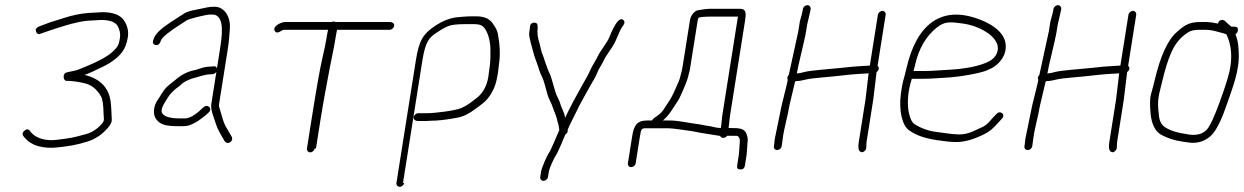

<svg xmlns="http://www.w3.org/2000/svg" viewBox="-20 -550 4801 741"><path d="M369.9 -473C402.4 -473 423.5 -465.7 433.4 -451C442.3 -435.1 445.4 -419.1 442.8 -403C438.6 -376 434.9 -369.6 413.3 -349C392.3 -330.9 358.2 -312.2 310.9 -293C302.7 -289.7 294.2 -286.2 285.5 -282.6C269.9 -276.2 251.8 -274.6 235.8 -270C220.7 -265.7 223.8 -239.2 235.7 -238C257 -238 280.7 -234.9 307 -228.6C333.2 -222.4 354.2 -205.6 369.8 -178.1C375.8 -167.4 379.1 -145.4 379.7 -112C380.1 -93.1 384.9 -85.4 373.6 -73C357.8 -53.9 338 -40.5 314.2 -33C250.9 -15.7 253.4 -17.7 200.3 -10.5C154.6 -4.2 117.5 -18.4 101 -38L94.3 -46C88.7 -52.7 81.8 -52.3 73.6 -45C60.1 -32.9 70.9 -23.9 76.7 -17C100 10.7 144.4 26.6 210.1 18C251.6 12.6 265.5 11.8 315.5 -3.1C347.3 -12.6 374.5 -30.8 397.1 -57.5C407 -69.2 411.7 -79.2 411.4 -87.5C410.4 -110.2 409.8 -133.8 407 -158C399.8 -211.8 366.3 -246.2 306.3 -261C319.2 -265.1 342.9 -275.6 377.5 -292.7C412 -309.8 437 -329.1 452.5 -350.7C462.8 -365.1 469.7 -383.5 473.3 -406.1C476.9 -428.7 472.3 -450 459.4 -470C445.3 -492 417.1 -503 374.7 -503L321.2 -500C289.2 -497.4 258.2 -491 228.2 -481C216.2 -477 204.5 -473.3 192.9 -470C169 -463.1 154 -456.2 131 -448C121.2 -443.5 116.9 -438.2 118.1 -432.1C119.6 -424.8 125.5 -414 136.5 -420L168.3 -431C177.5 -434.3 187.5 -437.7 198.3 -441C235.4 -452.4 276.7 -466.3 318.4 -470Z M579.6 -376.5C589.7 -373.9 597.1 -380 601.6 -395C608 -408.1 633.8 -428.9 679 -457.5C689 -463.8 696.2 -468.5 700.7 -471.5C709.9 -477.7 776 -494 791.7 -494C802.7 -494 809.5 -493.3 811.9 -492C846.3 -477.3 837.3 -412.1 827.9 -353L817.3 -286C815.6 -292 811.3 -294.7 804.6 -294L792.4 -293C779.3 -293 765.2 -290.3 750.1 -285L734.3 -280C706.7 -275.1 681.4 -262.8 658.5 -243C653.1 -238.3 644.8 -231.7 633.7 -223.1C622.6 -214.4 613.3 -203.8 605.7 -191.1C598 -178.4 592.5 -169.7 589.1 -165C572 -141.6 569.1 -108.7 582.3 -90.5C598.7 -68.1 621.6 -63 669 -63H688.5C694.8 -63 701.8 -64 709.5 -66C741 -77.9 755 -90.6 775.9 -107L785.4 -116C801.2 -129.7 783 -150 766.7 -137L757.4 -129C732.6 -105 711.1 -93 692.7 -93H674.7C638.6 -93 616.2 -99 607.6 -111C594.5 -126.5 617.3 -155.9 628.3 -174.2C634.3 -184.3 644.1 -195.2 657.8 -207C664.5 -211.7 670.6 -216.3 676 -221C689.6 -234.7 710.2 -244.9 737.8 -251.5C752.1 -254.9 771.9 -263 789.7 -263L801.8 -264C807.3 -264.7 811.7 -267.7 815.2 -273L795.4 -148C793.8 -137.3 796 -123 802.1 -105C819.4 -54.4 814.3 -60.4 846.5 -6C857 11.9 884.8 -4.6 873.3 -24C863.1 -41.2 861 -45.7 852 -60.8C841.8 -77.9 837 -99.9 831 -120L826.1 -136.5C825 -140.2 824.8 -144 825.4 -148L857.9 -353C864.7 -395.6 864.7 -406.5 867.1 -440.8C870.3 -486.1 845.3 -524 808.5 -524C781.4 -524 776.7 -520 740.1 -513.3C716.6 -509 700.6 -504.3 692.3 -499C674 -487.3 654.3 -474.2 635.2 -462C600 -438.9 579.5 -418.6 573.5 -401C567.4 -387.3 569.5 -379.1 579.6 -376.5Z M1199.4 23 1217.7 -93C1228.6 -161.3 1241.3 -226.6 1252.5 -287C1260.5 -330.4 1267.9 -359 1274.1 -398.5C1276.6 -414.2 1278.9 -426.3 1280.9 -435H1483.9C1491.8 -435 1500 -442.1 1501.3 -450C1502.5 -457.9 1496.6 -465 1483.9 -465H1274.9C1273.1 -466.3 1270.9 -467 1268.2 -467C1265.5 -467 1262.8 -466.3 1259.9 -465H1079.9C1066.9 -465 1030.7 -449.5 1040.1 -431.5C1049.3 -413.9 1066.7 -435 1075.1 -435H1246.1C1244 -425.7 1241.7 -413.5 1239.4 -398.5C1237 -383.5 1231.5 -357.2 1222.9 -319.8C1214.3 -282.2 1201 -206.7 1183 -93L1164.6 23C1163.4 30.9 1169.3 38 1177.2 38C1185.2 38 1193.4 30.9 1194.6 23Z M1535.3 156 1610.5 -319C1616.1 -354.3 1623.7 -379.3 1633.4 -394C1638.1 -403.5 1649.2 -413.9 1666.7 -425.1C1713.4 -455.1 1716.7 -457 1802.5 -457C1819.2 -457 1830.6 -455.5 1836.8 -452.5C1861.2 -440.6 1872.9 -392.4 1872.7 -358C1872.6 -327.9 1873.9 -315.3 1866.8 -270C1862.9 -225.5 1847 -192.7 1819.2 -171.5C1799.3 -156.4 1783.7 -142.9 1760.2 -132.9C1736.7 -122.9 1658.7 -113 1625.9 -113H1593.9C1586 -113 1577.8 -105.9 1576.5 -98C1575.3 -90.1 1581.2 -83 1593.9 -83H1625.9C1631.2 -83 1636.6 -83.3 1642.1 -84C1670.1 -84 1704.7 -88 1746 -96C1769 -100.5 1792.6 -112.1 1816.5 -131C1839.4 -146.9 1854.8 -159.9 1862.5 -169.9C1889.3 -204.8 1898.8 -232.6 1905.9 -304C1911.2 -337.2 1909.6 -376 1901.3 -420.3C1899.2 -431.9 1892 -445.9 1879.7 -462.3C1867.4 -478.8 1846.8 -487 1817.9 -487H1797.9C1788.6 -487 1776.4 -486.3 1761.6 -485L1739.3 -483C1713.5 -479.1 1688.2 -469.2 1663.6 -453.1C1612.8 -420.2 1597.1 -393.9 1585.3 -319L1510 156C1508.8 163.9 1514.7 171 1522.7 171C1530.6 171 1538.8 163.9 1540 156Z M2094.9 133 2098.3 112C2100.4 98.3 2118.3 59.6 2125.3 49.7C2134 37.2 2155.4 -15.9 2161.9 -31C2169.3 -35.7 2172.3 -41.7 2170.8 -49C2179.6 -70.5 2185.1 -79 2201.4 -113.1C2220.3 -152.8 2239.4 -184.9 2257.3 -217.6C2269.4 -239.8 2276.1 -246.7 2285 -269.3C2292.7 -289.1 2301.6 -297.7 2310 -316.6C2314.1 -325.7 2322 -338.5 2333.8 -355.1C2345.7 -371.7 2355 -388.7 2361.9 -406.3C2368.9 -423.8 2375.5 -437.4 2381.8 -447C2391.9 -459.3 2392.7 -468.3 2384.1 -474C2370.6 -482.9 2352.9 -459.8 2330.9 -404.7C2324.1 -387.6 2296.7 -352.8 2288.7 -336.1C2280.9 -319.6 2261.7 -289.5 2254.9 -272.8C2248.9 -257.8 2234.3 -234.9 2227.1 -221.5C2209.6 -189.2 2180.1 -137.9 2161 -95C2160.6 -96.3 2160.2 -98.8 2159.7 -102.5C2158.6 -112.2 2149.3 -129.4 2146 -139L2139.9 -157C2138 -162.3 2134.8 -169.4 2130.2 -178.1C2121.5 -194.5 2110.4 -247.5 2102 -264.5C2096.9 -274.8 2093.3 -283.7 2091.1 -291L2082.7 -314C2080.7 -322 2078 -329.7 2074.9 -337C2068.5 -351.7 2066.7 -365.6 2062.5 -382C2054.8 -404.7 2052.3 -425 2055.2 -443C2055.1 -455.5 2053.8 -463.6 2039.9 -462.5C2029.7 -461.6 2024.6 -454.1 2024.7 -440C2024.1 -436 2023.3 -429.9 2022.3 -421.8C2020.5 -406.8 2035.9 -358.7 2038.5 -347.5C2042.2 -331.6 2049.3 -315.2 2054.5 -300L2061.9 -277C2064.6 -269 2068.5 -259.8 2073.6 -249.4C2082.9 -230.4 2090.9 -183.5 2100.7 -165C2112.3 -143.4 2115.7 -126.8 2125.1 -104.5C2130 -92.7 2129.5 -86.4 2133.4 -75C2136.3 -66.5 2137 -57 2138.6 -48C2132.9 -35.2 2105.5 31.3 2098 41.1C2091.2 49.8 2070.6 97.5 2068.3 112L2064.9 133C2063.7 140.9 2069.6 148 2077.6 148C2085.5 148 2093.7 140.9 2094.9 133Z M2837.7 -516H2716.6C2709.2 -516 2695 -514.2 2673.9 -510.5C2659.3 -508 2645.4 -489 2642.8 -472L2615.8 -302C2613.4 -286.3 2611 -274.8 2608.8 -267.2C2604.5 -252.4 2604.2 -246.1 2598.5 -233.5C2588.5 -211.4 2577.3 -181.8 2562.2 -159.7C2543.5 -132.4 2538.6 -117.1 2514.1 -101.2C2503.7 -94.4 2497.8 -89 2496.5 -85H2477.5C2436.3 -85 2426 -63.2 2419.8 -24L2403.3 80C2401.9 88.8 2407.5 95 2416 95C2424.4 95 2431.9 88.8 2433.3 80L2449.8 -24C2454.2 -51.9 2455.5 -55 2472.7 -55H2559.7C2577 -55 2624.5 -47.2 2641.1 -45.2C2662.7 -42.5 2684.8 -36.3 2705.4 -34L2755.1 -26H2759.1C2760.9 -20.7 2765 -18 2771.4 -18C2777.7 -18 2782.6 -20.7 2786.1 -26H2804.1H2821C2833 -26 2836.9 -11.7 2835 0L2832.5 35C2832.2 41 2831.7 46 2831.1 50L2824.9 89C2823.3 99 2827.5 104 2837.5 104C2847.5 104 2853.3 99 2854.9 89L2861.1 50C2861.8 45.3 2862.3 40 2862.6 34L2865 0C2866.6 -10 2865.7 -20 2862.3 -30C2853.6 -55.2 2836.7 -56 2791.9 -56L2797.5 -104L2855.4 -470C2859.7 -496.6 2860 -516 2837.7 -516ZM2828 -486 2767.5 -104 2763.6 -67 2761.9 -56H2759.9C2744.2 -56 2728.9 -62.2 2713.6 -64C2696.6 -66 2686 -69.8 2664.8 -72.2C2636.3 -75.5 2598.9 -85 2564.5 -85H2538.5C2551.3 -96.1 2562.5 -109 2571.9 -123.8C2591.3 -154.2 2598.2 -159.6 2612.6 -193.8C2622.4 -217 2622.4 -217 2626.4 -226.5C2633.8 -244.1 2637.4 -260.2 2642.3 -280L2672.8 -472C2673.1 -474 2674 -476.8 2675.6 -480.5C2677.2 -484.2 2696.7 -486 2734.1 -486Z M3078.6 -515 3077.6 -509C3074.1 -486.5 3066.2 -472.8 3064.7 -453L3061.3 -431L3024.3 -261C3021.1 -257.7 3019.3 -254.3 3018.8 -251C3018.2 -247.7 3018.8 -244.7 3020.3 -242C3017.3 -223.1 3000.6 -161.9 2996.6 -143L2970.2 -14C2969.4 -4.7 2968.6 2.3 2967.9 7L2966.8 14C2965.4 22.8 2970.9 29 2979.4 29C2987.9 29 2995.4 22.8 2996.8 14L2997.9 7C2998.7 1.7 2999.7 -5.5 3000.8 -14.5C3005.9 -56.3 3019.7 -99.3 3026.5 -142L3047.7 -232C3048.7 -238.2 3052.8 -237 3061.1 -237.5C3066.8 -237.8 3075.9 -239.5 3088.3 -242.6C3100.7 -245.7 3121.2 -248.4 3149.8 -250.8C3178.5 -253.1 3213.8 -256.7 3255.9 -261.5C3279.6 -264.2 3310 -265.3 3332.3 -267L3320 -164L3294.2 -1C3291.1 18.2 3293 30.2 3299.7 35C3306.4 39.7 3313.1 37.9 3319.8 29.5C3325.6 22.2 3322.8 7.6 3324.2 -1L3350.1 -165L3363.1 -272C3372.8 -278.2 3374.5 -290.3 3366.9 -296L3398.1 -493C3399.3 -500.9 3393.4 -508 3385.5 -508C3377.5 -508 3369.3 -500.9 3368.1 -493L3337 -297C3300 -294.6 3283.3 -294.3 3237 -289.1C3191.1 -283.9 3111 -279 3085.9 -272.4C3074.9 -269.5 3067.4 -267.8 3063.4 -267.5C3059.3 -267.2 3056.6 -266.7 3055.1 -266C3060.8 -301.5 3084.8 -390.2 3091.3 -431L3094.9 -454L3107.6 -509L3108.6 -515C3109.8 -522.9 3103.9 -530 3095.9 -530C3088 -530 3079.8 -522.9 3078.6 -515Z M3505.7 -276C3507 -280 3509.2 -288.8 3512.4 -302.5C3526.4 -363 3553.7 -409.7 3594.1 -442.6C3626.2 -468.7 3646.5 -465.7 3695.8 -459.2C3751.4 -451.9 3811 -420.9 3827.2 -383.1C3839 -355.6 3823.7 -327.7 3798.7 -314C3762 -294.8 3705.6 -283.4 3629.3 -280C3599.1 -278.6 3579.3 -276 3548.2 -276ZM3499 -246H3543.5C3575.4 -246 3595.9 -248.6 3626.6 -250C3684.7 -252.6 3767.1 -268.3 3790.2 -279L3809.6 -288C3832.5 -301.8 3848.4 -320.2 3857.3 -343C3872.6 -393.6 3847.4 -434.6 3781.8 -466C3608.4 -544.6 3515.2 -445.9 3479.1 -289.3C3466.8 -236.1 3463.3 -239.5 3456.4 -184.2C3449.2 -126.6 3460.4 -64.2 3490.3 -46C3513.8 -28.5 3549 -16.2 3595.9 -9.1C3627.1 -4.4 3650.2 -2 3665.3 -2C3695.1 -0.5 3729.6 -9 3768.9 -27.5C3806 -45 3813.1 -55.9 3836.8 -81L3846.6 -92C3862.5 -108 3840.9 -125.7 3826.6 -111L3815.8 -100C3782 -60.2 3782.7 -65.3 3737.9 -44.2C3718.4 -35 3699.1 -30.7 3680 -31.2C3660.9 -31.7 3634 -34.7 3599.3 -40C3566.6 -43.5 3536.6 -53.8 3509.2 -71C3503.3 -75.7 3498.7 -82 3495.3 -90C3483.2 -119.2 3480.7 -155.8 3487.7 -200C3490 -214.7 3493.8 -230 3499 -246Z M4045.6 -515 4044.6 -509C4041.1 -486.5 4033.2 -472.8 4031.7 -453L4028.3 -431L3991.3 -261C3988.1 -257.7 3986.3 -254.3 3985.8 -251C3985.2 -247.7 3985.8 -244.7 3987.3 -242C3984.3 -223.1 3967.6 -161.9 3963.6 -143L3937.2 -14C3936.4 -4.7 3935.6 2.3 3934.9 7L3933.8 14C3932.4 22.8 3937.9 29 3946.4 29C3954.9 29 3962.4 22.8 3963.8 14L3964.9 7C3965.7 1.7 3966.7 -5.5 3967.8 -14.5C3972.9 -56.3 3986.7 -99.3 3993.5 -142L4014.7 -232C4015.7 -238.2 4019.8 -237 4028.1 -237.5C4033.8 -237.8 4042.9 -239.5 4055.3 -242.6C4067.7 -245.7 4088.2 -248.4 4116.8 -250.8C4145.5 -253.1 4180.8 -256.7 4222.9 -261.5C4246.6 -264.2 4277 -265.3 4299.3 -267L4287 -164L4261.2 -1C4258.1 18.2 4260 30.2 4266.7 35C4273.4 39.7 4280.1 37.9 4286.8 29.5C4292.6 22.2 4289.8 7.6 4291.2 -1L4317.1 -165L4330.1 -272C4339.8 -278.2 4341.5 -290.3 4333.9 -296L4365.1 -493C4366.3 -500.9 4360.4 -508 4352.5 -508C4344.5 -508 4336.3 -500.9 4335.1 -493L4304 -297C4267 -294.6 4250.3 -294.3 4204 -289.1C4158.1 -283.9 4078 -279 4052.9 -272.4C4041.9 -269.5 4034.4 -267.8 4030.4 -267.5C4026.3 -267.2 4023.6 -266.7 4022.1 -266C4027.8 -301.5 4051.8 -390.2 4058.3 -431L4061.9 -454L4074.6 -509L4075.6 -515C4076.8 -522.9 4070.9 -530 4062.9 -530C4055 -530 4046.8 -522.9 4045.6 -515Z M4713.9 -416C4732.9 -375.2 4736.7 -328.4 4725.3 -275.6C4720.2 -252 4707.6 -212.3 4687.3 -156.4C4667.1 -100.5 4650.6 -65 4637.9 -50C4619.9 -30.6 4592.7 -24.9 4556.2 -33C4522.9 -37.5 4496.2 -46.2 4476.3 -59C4461.5 -68.8 4453.5 -85.5 4452.3 -109C4444.8 -167.9 4452.7 -181.9 4465.2 -235C4476.2 -281.5 4487.2 -317.2 4498.2 -342C4512.8 -378.8 4535.6 -406.8 4566.6 -426C4576.3 -432 4590.4 -435 4608.9 -435H4629.9C4646.9 -435 4663.3 -432.5 4679 -427.5C4691.3 -423.6 4714.4 -419.3 4713.9 -416ZM4613.6 -465C4573.5 -465 4554.3 -456.2 4521.5 -426C4486.7 -396 4458.1 -333.3 4435.7 -238C4431.6 -220.7 4427.2 -203.8 4422.4 -187.5C4417.6 -171.2 4417.1 -145.1 4420.8 -109.1C4424.6 -73.2 4436.4 -47.8 4456.2 -33C4482.7 -17.6 4512.8 -7.6 4546.5 -3C4561.2 -1 4561.2 -1 4575.8 1C4609.3 3 4637 -8 4659.1 -32C4677.7 -53.7 4696.6 -92.9 4715.7 -149.5C4737.1 -213 4764.7 -277.1 4760.7 -350.2C4758.6 -389.2 4755.4 -397 4748.2 -418C4753.4 -421.3 4756.5 -426 4757.4 -432C4759 -442 4754.8 -447 4744.8 -447H4732.8C4730.3 -448.3 4724.7 -453 4716 -461L4706.4 -470C4698 -477.2 4682.8 -472.1 4680.7 -459C4661.3 -463 4647.1 -465 4638.1 -465Z"/></svg>

Font: MewTooHand
Style: Ita
Weight: 400
Designer: Mew Too, Robert Jablonski
Version: Version 0.77